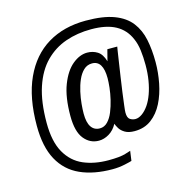

<svg xmlns="http://www.w3.org/2000/svg" viewBox="-121 -816 1073 1087"><g transform="rotate(-15 416.0 -272.0)"><path d="M406 154Q297 154 218 118.5Q139 83 97 6Q55 -71 55 -194Q55 -359 106.5 -471.5Q158 -584 252.5 -641Q347 -698 476 -698Q578 -698 641.5 -674Q705 -650 739 -606Q773 -562 785.5 -502Q798 -442 798 -369Q798 -308 786 -246.5Q774 -185 748.5 -134.5Q723 -84 682 -53Q641 -22 583 -22Q548 -22 527 -34.5Q506 -47 496 -63.5Q486 -80 482 -92Q463 -57 433.5 -39.5Q404 -22 374 -22Q322 -22 287.5 -64.5Q253 -107 253 -199Q253 -309 280.5 -380Q308 -451 350.5 -486Q393 -521 437 -521Q470 -521 496.5 -504.5Q523 -488 536 -444L553 -510H611Q611 -510 607 -486Q603 -462 597.5 -423.5Q592 -385 585 -340.5Q578 -296 572.5 -253.5Q567 -211 563 -179.5Q559 -148 559 -137Q559 -106 573.5 -96.5Q588 -87 605 -87Q624 -87 644.5 -101.5Q665 -116 683 -142Q700 -167 712.5 -201.5Q725 -236 732 -278Q739 -320 739 -368Q739 -414 734 -454Q729 -494 715 -525Q690 -584 636 -613.5Q582 -643 493 -643Q412 -643 343 -619Q274 -595 222 -542.5Q170 -490 141.5 -404.5Q113 -319 113 -196Q113 -86 150 -21Q187 44 251 71.5Q315 99 397 99Q465 99 497 89Q529 79 529 79L521 136Q513 139 478.5 146.5Q444 154 406 154ZM397 -88Q423 -88 442.5 -108Q462 -128 475 -160Q488 -192 496.5 -228Q505 -264 508.5 -297Q512 -330 512 -352Q512 -403 496 -429Q480 -455 448 -455Q419 -455 398.5 -435.5Q378 -416 364.5 -385Q351 -354 343 -318Q335 -282 332 -248.5Q329 -215 329 -192Q329 -140 346.5 -114Q364 -88 397 -88Z"/></g></svg>

Font: Archivo Narrow
Style: Italic
Weight: 400
Italic angle: -8°
Designer: Hector Gatti
Foundry: Omnibus-Type
Version: Version 3.002